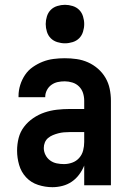

<svg xmlns="http://www.w3.org/2000/svg" viewBox="-20 -770 540 798"><path d="M198 8Q168 8 138.5 -1.5Q109 -11 88.5 -33Q68 -55 59.5 -84.5Q51 -114 51 -144Q51 -171 57.5 -196.5Q64 -222 80 -243Q96 -264 118 -279Q140 -294 165 -302.5Q190 -311 216.5 -314Q243 -317 269 -317H330V-351Q330 -368 325 -383.5Q320 -399 308.5 -410.5Q297 -422 281 -427Q265 -432 249 -432Q234 -432 220 -429Q206 -426 194 -417.5Q182 -409 175 -395.5Q168 -382 168 -368V-366H57V-371Q57 -394 64 -416.5Q71 -439 84 -458.5Q97 -478 116.5 -491.5Q136 -505 157.5 -513.5Q179 -522 202.5 -525Q226 -528 249 -528Q274 -528 298.5 -524.5Q323 -521 345.5 -511Q368 -501 387 -484.5Q406 -468 418.5 -446.5Q431 -425 436 -400.5Q441 -376 441 -351V0H330V-82Q322 -62 309 -44.5Q296 -27 278.5 -15Q261 -3 240 2.5Q219 8 198 8ZM246 -88Q263 -88 280 -94Q297 -100 309 -113.5Q321 -127 325.5 -144.5Q330 -162 330 -180V-221H269Q257 -221 245.5 -220Q234 -219 222.5 -216Q211 -213 200 -208.5Q189 -204 180 -196.5Q171 -189 166.5 -178Q162 -167 162 -155Q162 -140 169 -126Q176 -112 188.5 -103Q201 -94 216 -91Q231 -88 246 -88ZM250 -590Q234 -590 218 -595Q202 -600 191 -611Q180 -622 175 -638Q170 -654 170 -670Q170 -686 175 -702Q180 -718 191 -729Q202 -740 218 -745Q234 -750 250 -750Q266 -750 282 -745Q298 -740 309 -729Q320 -718 325 -702Q330 -686 330 -670Q330 -654 325 -638Q320 -622 309 -611Q298 -600 282 -595Q266 -590 250 -590Z"/></svg>

Font: Iosevka Term Curly
Style: Bold
Weight: 700
Designer: Belleve Invis
Foundry: Belleve Invis
Version: Version 32.3.0